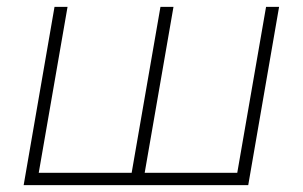

<svg xmlns="http://www.w3.org/2000/svg" viewBox="-20 -540 883 560"><path d="M672 -36H402L486 -520H448L364 -36H93L177 -520H139L49 0H704L794 -520H756Z"/></svg>

Font: Fixel Display ExtraLight
Style: Italic
Weight: 200
Italic angle: -10°
Designer: AlfaBravo + MacPaw
Foundry: Kyrylo Tkachov, Marchela Mozhyna, Serhii Makarenko, Maria Weinstein, Zakhar Kryvoshyya
Version: Version 1.210;Glyphs 3.2 (3217)